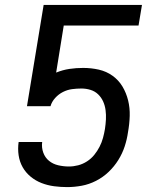

<svg xmlns="http://www.w3.org/2000/svg" viewBox="-20 -755 640 783"><path d="M254 8Q227 8 200.5 4.5Q174 1 149.5 -8.5Q125 -18 105 -34.5Q85 -51 72.5 -73Q60 -95 56 -121.5Q52 -148 56 -176H152Q149 -153 156.5 -132.5Q164 -112 180 -99Q196 -86 217.5 -81Q239 -76 261 -76Q280 -76 299 -81Q318 -86 335 -97Q352 -108 364.5 -123.5Q377 -139 386 -156.5Q395 -174 400 -192.5Q405 -211 408 -229Q411 -249 412 -268Q413 -287 410.5 -306Q408 -325 400.5 -341.5Q393 -358 380 -370.5Q367 -383 349 -388.5Q331 -394 312 -394Q293 -394 274 -391.5Q255 -389 237 -380Q219 -371 205 -355.5Q191 -340 186 -322H90L158 -735H559L545 -651H240L209 -459Q236 -470 263.5 -474Q291 -478 319 -478Q352 -478 383 -471Q414 -464 439 -446Q464 -428 479.5 -402Q495 -376 502.5 -345.5Q510 -315 509 -282Q508 -249 502 -216Q498 -187 488.5 -158Q479 -129 462.5 -102.5Q446 -76 423 -54Q400 -32 371.5 -17.5Q343 -3 313 2.5Q283 8 254 8Z"/></svg>

Font: Iosevka Md Ex Obl
Style: Regular
Weight: 500
Width: 7
Italic angle: -9°
Monospace: yes
Designer: Belleve Invis
Foundry: Belleve Invis
Version: Version 32.5.0; ttfautohint (v1.8.4)